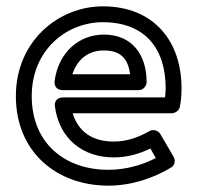

<svg xmlns="http://www.w3.org/2000/svg" viewBox="-20 -548 630 605"><path d="M80 -245C80 -391 190 -478 304 -478C436 -478 502 -396 502 -270C502 -260 501 -249 500 -241H178C168 -241 150 -235 153 -213C166 -112 240 -52 338 -52C380 -52 419 -63 454 -80L471 -50C426 -27 375 -13 321 -13C183 -13 80 -98 80 -245ZM30 -245C30 -68 160 37 321 37C395 37 464 13 519 -20C530 -26 534 -42 527 -54L485 -126C479 -136 463 -142 451 -135C414 -114 379 -102 338 -102C271 -102 227 -133 209 -191H521C530 -191 543 -198 546 -209C550 -225 552 -246 552 -270C552 -418 465 -528 304 -528C165 -528 30 -419 30 -245ZM177 -264H417C432 -264 442 -278 442 -289C442 -376 396 -439 307 -439C231 -439 164 -385 152 -292C151 -282 155 -264 177 -264ZM208 -314C225 -365 262 -389 307 -389C359 -389 383 -365 390 -314Z"/></svg>

Font: Falling Sky
Style: ExtOu
Weight: 400
Designer: Paul D. Hunt
Foundry: Adobe Systems Incorporated
Version: Version 1.02